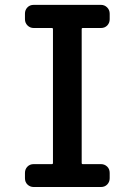

<svg xmlns="http://www.w3.org/2000/svg" viewBox="-20 -750 540 770"><path d="M115.2 0Q100.6 0 90.3 -9.8Q80.1 -19.5 80.1 -35.2V-56.6Q80.1 -71.3 89.8 -81.5Q99.6 -91.8 115.2 -91.8H188.5Q192.4 -91.8 192.4 -96.7V-632.8Q192.4 -637.7 188.5 -637.7H115.2Q100.6 -637.7 90.3 -647.9Q80.1 -658.2 80.1 -672.9V-695.3Q80.1 -710 89.8 -720.2Q99.6 -730.5 115.2 -730.5H384.8Q399.4 -730.5 409.7 -720.2Q419.9 -710 419.9 -695.3V-672.9Q419.9 -658.2 410.2 -647.9Q400.4 -637.7 384.8 -637.7H311.5Q307.6 -637.7 307.6 -632.8V-96.7Q307.6 -91.8 311.5 -91.8H384.8Q399.4 -91.8 409.7 -82Q419.9 -72.3 419.9 -56.6V-35.2Q419.9 -20.5 410.2 -10.3Q400.4 0 384.8 0Z"/></svg>

Font: Rounded-L Mgen+ 1m medium
Style: Regular
Weight: 500
Designer: [Source Han Sans]
Ryoko NISHIZUKA  (kana & ideographs); Paul D. Hunt (Latin, Greek & Cyrillic); Wenlong ZHANG  (bopomofo
Version: Version 1.059.20150602